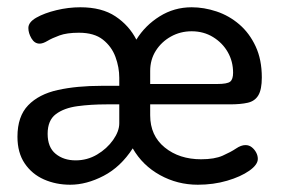

<svg xmlns="http://www.w3.org/2000/svg" viewBox="-20 -500 774 528"><path d="M173 8Q134 8 101 -6.5Q68 -21 48 -50.5Q28 -80 28 -124Q28 -180 57.5 -210.5Q87 -241 139 -252.5Q191 -264 260 -264H308V-286Q308 -315 297.5 -343.5Q287 -372 263 -391Q239 -410 197 -410Q164 -410 143.5 -402.5Q123 -395 110.5 -387.5Q98 -380 89 -380Q75 -380 66.5 -394.5Q58 -409 58 -423Q58 -439 80 -451.5Q102 -464 135 -472Q168 -480 201 -480Q260 -480 297.5 -455Q335 -430 355 -391Q379 -430 419 -455Q459 -480 507 -480Q541 -480 575.5 -468.5Q610 -457 638 -433Q666 -409 683 -372.5Q700 -336 700 -287Q700 -254 690.5 -238Q681 -222 661.5 -217.5Q642 -213 612 -213H393V-183Q393 -127 433 -94.5Q473 -62 533 -62Q570 -62 592.5 -72Q615 -82 629 -91.5Q643 -101 655 -101Q665 -101 672.5 -95Q680 -89 684.5 -80.5Q689 -72 689 -63Q689 -47 665.5 -30.5Q642 -14 604.5 -3Q567 8 524 8Q468 8 420 -18.5Q372 -45 345 -92Q312 -41 265 -16.5Q218 8 173 8ZM188 -59Q220 -59 247 -75Q274 -91 291 -115Q308 -139 308 -161V-213H273Q230 -213 193 -208Q156 -203 133.5 -186Q111 -169 111 -132Q111 -95 133 -77Q155 -59 188 -59ZM393 -269H577Q605 -269 613 -275.5Q621 -282 621 -300Q621 -331 606.5 -356.5Q592 -382 566 -398Q540 -414 507 -414Q476 -414 450 -399.5Q424 -385 408.5 -360.5Q393 -336 393 -305Z"/></svg>

Font: Dosis ExtraLight Medium
Style: Regular
Weight: 500
Version: Version 3.001; ttfautohint (v1.8.2)